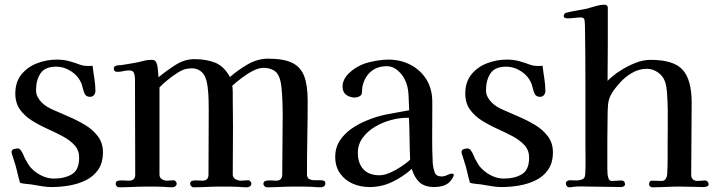

<svg xmlns="http://www.w3.org/2000/svg" viewBox="-20 -794 3032 815"><path d="M417 -148Q417 -103 397 -74Q377 -45 344.5 -29Q312 -13 274 -6.5Q236 0 199 0Q180 0 161.5 -3Q143 -6 125 -9Q110 -12 94.5 -13Q79 -14 65 -18Q58 -42 52.5 -66.5Q47 -91 39 -114Q38 -119 33.5 -131.5Q29 -144 29 -148Q29 -158 38.5 -161Q48 -164 55 -164Q60 -164 64.5 -160Q69 -156 71 -152Q76 -145 79 -137Q82 -129 86 -121Q93 -109 99.5 -97.5Q106 -86 116 -77Q134 -59 158.5 -47.5Q183 -36 208 -36Q255 -36 285.5 -54.5Q316 -73 316 -125Q316 -156 296.5 -177.5Q277 -199 246 -215.5Q215 -232 180.5 -247.5Q146 -263 115 -282.5Q84 -302 64.5 -329.5Q45 -357 45 -397Q45 -446 71 -478Q97 -510 137.5 -525.5Q178 -541 221 -541Q250 -541 273.5 -534.5Q297 -528 324 -518Q336 -514 352 -514Q357 -514 362.5 -514Q368 -514 373 -515Q376 -489 380.5 -461.5Q385 -434 385 -408Q385 -398 379 -390.5Q373 -383 362 -383Q345 -383 339 -397Q335 -406 332.5 -416Q330 -426 327 -436Q315 -469 284 -490Q253 -511 218 -511Q171 -511 152 -482.5Q133 -454 133 -411Q133 -395 140 -382Q147 -369 158 -358Q168 -348 180 -341Q192 -334 205 -328Q234 -315 270.5 -299.5Q307 -284 340.5 -264Q374 -244 395.5 -215.5Q417 -187 417 -148Z M1361 -15Q1361 -8 1355.5 -3.5Q1350 1 1343 1Q1333 1 1323.5 0.5Q1314 0 1303 -1Q1284 -2 1266 -2Q1248 -2 1229 -2Q1199 -2 1169.5 -0.5Q1140 1 1111 1Q1107 1 1102.5 -4Q1098 -9 1098 -13Q1098 -24 1108.5 -26.5Q1119 -29 1132 -28Q1145 -27 1152 -27Q1178 -27 1178 -53Q1178 -117 1179 -180.5Q1180 -244 1180 -308Q1180 -328 1179 -359.5Q1178 -391 1175 -421.5Q1172 -452 1164 -469Q1156 -489 1138 -497.5Q1120 -506 1099 -506Q1078 -506 1053 -493Q1028 -480 1004.5 -462Q981 -444 966 -430Q968 -417 968 -402.5Q968 -388 968 -374Q968 -345 968.5 -315.5Q969 -286 969 -257Q969 -206 968.5 -155Q968 -104 968 -53Q968 -40 979.5 -33.5Q991 -27 1003 -27Q1011 -27 1018.5 -28Q1026 -29 1034 -29Q1039 -29 1043 -24Q1047 -19 1047 -15Q1047 -8 1041.5 -3.5Q1036 1 1029 1Q1019 1 1009.5 0.5Q1000 0 989 -1Q970 -2 951.5 -2Q933 -2 915 -2Q886 -2 857.5 -0.5Q829 1 800 1Q796 1 791.5 -4Q787 -9 787 -13Q787 -25 798 -27Q808 -29 818.5 -28Q829 -27 839 -27Q865 -27 865 -53Q865 -120 865.5 -186.5Q866 -253 866 -320Q866 -340 865.5 -368Q865 -396 861.5 -424Q858 -452 850 -469Q843 -485 828 -494.5Q813 -504 795 -504Q782 -504 768 -501Q752 -497 730.5 -483Q709 -469 689 -452.5Q669 -436 657 -423Q657 -331 657 -238Q657 -145 657 -53Q657 -40 667 -33.5Q677 -27 688 -27Q696 -27 703 -28Q710 -29 717 -29Q722 -29 726 -24Q730 -19 730 -15Q730 -8 724.5 -3.5Q719 1 712 1Q703 1 694 0.5Q685 0 675 -1Q657 -2 639 -2Q621 -2 603 -2Q574 -2 544 -0.5Q514 1 484 1Q479 1 475 -4Q471 -9 471 -13Q471 -25 482 -27Q493 -29 504.5 -28Q516 -27 527 -27Q554 -27 554 -53Q554 -154 553.5 -255.5Q553 -357 553 -458Q553 -472 549 -483.5Q545 -495 528 -495Q515 -495 503 -492Q491 -489 478 -489Q463 -489 463 -504Q463 -512 473 -515Q478 -517 484.5 -517Q491 -517 497 -518Q511 -520 524.5 -522.5Q538 -525 551 -527Q569 -530 587 -535Q605 -540 624 -540Q636 -540 641 -533Q648 -522 650 -500.5Q652 -479 653 -466Q684 -492 723.5 -517.5Q763 -543 805 -543Q855 -543 893 -528Q931 -513 956 -467Q989 -496 1031 -520.5Q1073 -545 1118 -545Q1185 -545 1221 -527Q1257 -509 1271.5 -470Q1286 -431 1286 -367Q1286 -289 1284.5 -210.5Q1283 -132 1283 -54Q1283 -39 1292.5 -34Q1302 -29 1315.5 -29Q1329 -29 1339 -29Q1347 -29 1354 -27Q1361 -25 1361 -15Z M1721 -116Q1719 -160 1718.5 -205Q1718 -250 1716 -294H1707Q1676 -294 1640 -284.5Q1604 -275 1572 -256Q1540 -237 1519.5 -209Q1499 -181 1499 -145Q1499 -101 1522.5 -75.5Q1546 -50 1591 -50Q1611 -50 1636 -61Q1661 -72 1684 -87.5Q1707 -103 1721 -116ZM1906 -52Q1906 -45 1899.5 -35.5Q1893 -26 1888 -21Q1875 -9 1858 -4.5Q1841 0 1824 0Q1783 0 1761 -20Q1739 -40 1728 -77Q1691 -44 1645.5 -22Q1600 0 1549 0Q1510 0 1477 -14.5Q1444 -29 1423.5 -58Q1403 -87 1403 -128Q1403 -168 1423 -198Q1443 -228 1474 -249Q1505 -270 1538 -283Q1581 -301 1626.5 -309.5Q1672 -318 1717 -326Q1716 -356 1714 -393Q1712 -430 1698 -457Q1688 -478 1667.5 -495.5Q1647 -513 1622 -513Q1580 -513 1553 -489Q1526 -465 1518 -424Q1517 -417 1517 -409Q1517 -401 1515 -395Q1513 -388 1503.5 -384Q1494 -380 1487 -380Q1465 -380 1449.5 -391.5Q1434 -403 1434 -427Q1434 -440 1438 -449Q1444 -466 1459.5 -481.5Q1475 -497 1494.5 -508.5Q1514 -520 1530 -525Q1552 -532 1579 -536.5Q1606 -541 1628 -541Q1681 -541 1723.5 -518.5Q1766 -496 1790.5 -456Q1815 -416 1815 -361V-330Q1815 -272 1814.5 -214.5Q1814 -157 1817 -99Q1819 -80 1825 -62.5Q1831 -45 1855 -45Q1867 -45 1878.5 -51Q1890 -57 1899 -57Q1906 -57 1906 -52Z M2327 -148Q2327 -103 2307 -74Q2287 -45 2254.5 -29Q2222 -13 2184 -6.5Q2146 0 2109 0Q2090 0 2071.5 -3Q2053 -6 2035 -9Q2020 -12 2004.5 -13Q1989 -14 1975 -18Q1968 -42 1962.5 -66.5Q1957 -91 1949 -114Q1948 -119 1943.5 -131.5Q1939 -144 1939 -148Q1939 -158 1948.5 -161Q1958 -164 1965 -164Q1970 -164 1974.5 -160Q1979 -156 1981 -152Q1986 -145 1989 -137Q1992 -129 1996 -121Q2003 -109 2009.5 -97.5Q2016 -86 2026 -77Q2044 -59 2068.5 -47.5Q2093 -36 2118 -36Q2165 -36 2195.5 -54.5Q2226 -73 2226 -125Q2226 -156 2206.5 -177.5Q2187 -199 2156 -215.5Q2125 -232 2090.5 -247.5Q2056 -263 2025 -282.5Q1994 -302 1974.5 -329.5Q1955 -357 1955 -397Q1955 -446 1981 -478Q2007 -510 2047.5 -525.5Q2088 -541 2131 -541Q2160 -541 2183.5 -534.5Q2207 -528 2234 -518Q2246 -514 2262 -514Q2267 -514 2272.5 -514Q2278 -514 2283 -515Q2286 -489 2290.5 -461.5Q2295 -434 2295 -408Q2295 -398 2289 -390.5Q2283 -383 2272 -383Q2255 -383 2249 -397Q2245 -406 2242.5 -416Q2240 -426 2237 -436Q2225 -469 2194 -490Q2163 -511 2128 -511Q2081 -511 2062 -482.5Q2043 -454 2043 -411Q2043 -395 2050 -382Q2057 -369 2068 -358Q2078 -348 2090 -341Q2102 -334 2115 -328Q2144 -315 2180.5 -299.5Q2217 -284 2250.5 -264Q2284 -244 2305.5 -215.5Q2327 -187 2327 -148Z M2988 -12Q2988 -5 2980.5 -2.5Q2973 0 2968 0Q2943 0 2917 -1Q2891 -2 2865 -2Q2836 -2 2806.5 -0.5Q2777 1 2748 1Q2744 1 2739.5 -3Q2735 -7 2735 -11Q2735 -16 2737.5 -21.5Q2740 -27 2747 -27Q2758 -27 2768.5 -26.5Q2779 -26 2789 -26Q2800 -26 2805.5 -34.5Q2811 -43 2812 -53Q2814 -88 2814 -123.5Q2814 -159 2814 -193Q2814 -213 2814.5 -248.5Q2815 -284 2814.5 -324Q2814 -364 2811.5 -397.5Q2809 -431 2803 -447Q2795 -471 2773 -486.5Q2751 -502 2725 -502Q2692 -502 2661 -483.5Q2630 -465 2609 -440Q2584 -412 2573.5 -392Q2563 -372 2561 -349.5Q2559 -327 2559 -290Q2558 -244 2558 -198.5Q2558 -153 2558 -107Q2558 -94 2558 -80.5Q2558 -67 2559 -53Q2560 -45 2563.5 -35.5Q2567 -26 2577 -26H2581Q2590 -26 2599 -27Q2608 -28 2617 -28Q2633 -28 2633 -11Q2633 -6 2627.5 -3Q2622 0 2617 0Q2583 0 2550 -1Q2517 -2 2484 -2Q2467 -2 2449 -2.5Q2431 -3 2414 -1Q2410 0 2406 0.5Q2402 1 2397 1Q2390 1 2386 -4Q2382 -9 2382 -16Q2382 -22 2387.5 -25.5Q2393 -29 2398 -29Q2405 -29 2412 -28.5Q2419 -28 2426 -28Q2440 -28 2451.5 -32.5Q2463 -37 2464 -53Q2466 -85 2465.5 -118Q2465 -151 2465 -182Q2465 -245 2465 -308Q2465 -371 2465 -433Q2465 -496 2464.5 -559Q2464 -622 2463 -685Q2463 -694 2461.5 -707Q2460 -720 2447 -720Q2433 -720 2418 -718Q2403 -716 2389 -716Q2384 -716 2378.5 -718Q2373 -720 2373 -726Q2373 -737 2384 -740Q2407 -746 2429.5 -749.5Q2452 -753 2474 -758Q2491 -763 2510 -768.5Q2529 -774 2545 -774Q2560 -774 2560 -761Q2560 -683 2560 -605.5Q2560 -528 2559 -451Q2581 -473 2611.5 -493Q2642 -513 2676 -526.5Q2710 -540 2741 -540Q2840 -540 2878 -497.5Q2916 -455 2916 -358Q2916 -282 2915 -206Q2914 -130 2914 -53Q2914 -26 2942 -26Q2950 -26 2958 -27Q2966 -28 2973 -28Q2979 -28 2983.5 -23Q2988 -18 2988 -12Z"/></svg>

Font: Kaisei Decol Medium
Style: Regular
Weight: 500
Designer: Font-Kai, 金井和夫
Foundry: KAZUO KANAI
Version: Version 5.003